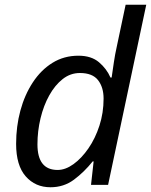

<svg xmlns="http://www.w3.org/2000/svg" viewBox="-20 -780 637 810"><path d="M193 10Q129 10 88.5 -36Q48 -82 48 -173Q48 -247 66 -313.5Q84 -380 118.5 -432.5Q153 -485 201.5 -515Q250 -545 311 -545Q365 -545 397.5 -517.5Q430 -490 446 -453H451Q456 -487 460.5 -518Q465 -549 473 -585L510 -760H597L436 0H364L375 -99H371Q335 -54 292 -22Q249 10 193 10ZM223 -63Q256 -63 290 -87.5Q324 -112 353 -154Q382 -196 399.5 -250Q417 -304 417 -364Q417 -412 393.5 -442Q370 -472 317 -472Q277 -472 244.5 -446.5Q212 -421 188 -378Q164 -335 151 -281Q138 -227 138 -171Q138 -63 223 -63Z"/></svg>

Font: Manna Sans
Style: Italic
Weight: 400
Italic angle: -12°
Designer: Monotype Design Team
Foundry: Monotype Imaging Inc.
Version: Version 2.001.1; ttfautohint (v1.8.2)